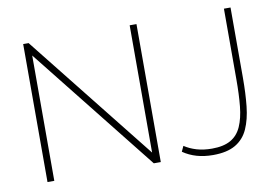

<svg xmlns="http://www.w3.org/2000/svg" viewBox="-76 -836 1403 973"><g transform="rotate(-10 625.0 -349.5)"><path d="M131 -645V0H96V-710H124L644 -55V-710H679V0H643ZM806 -61Q833 -43 868 -32.5Q903 -22 947 -22Q1007 -22 1043.5 -43Q1080 -64 1098.5 -106Q1117 -148 1123 -208Q1129 -268 1129 -345V-710H1163V-349Q1163 -268 1156 -202Q1149 -136 1127.5 -88Q1106 -40 1062.5 -14.5Q1019 11 947 11Q901 11 863 0Q825 -11 793 -33Z"/></g></svg>

Font: Raleway Thin ExtraLight
Style: Regular
Weight: 250
Version: Version 4.026